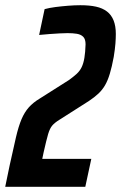

<svg xmlns="http://www.w3.org/2000/svg" viewBox="-47 -716 464 736"><path d="M-27 0 -10 -82Q4 -146 14 -189Q24 -232 35.5 -259Q47 -286 63.5 -304.5Q80 -323 105 -338L217 -409Q235 -422 247 -433Q259 -444 266 -458.5Q273 -473 276.5 -494Q280 -515 281 -546Q281 -566 272 -575Q263 -584 247.5 -586.5Q232 -589 212 -589Q200 -589 181.5 -588Q163 -587 143 -585.5Q123 -584 103 -582L124 -681Q142 -686 165.5 -689Q189 -692 214 -694Q239 -696 261 -696Q296 -696 321 -690.5Q346 -685 363 -672Q380 -659 388.5 -637.5Q397 -616 397 -586Q397 -570 395.5 -549.5Q394 -529 389 -498Q382 -460 374 -433.5Q366 -407 355.5 -389Q345 -371 330 -357Q315 -343 294 -329L181 -257Q163 -246 153.5 -235Q144 -224 137.5 -202Q131 -180 120 -131L115 -107H303L280 0Z"/></svg>

Font: Saira Condensed SemiBold
Style: Italic
Weight: 600
Width: 3
Italic angle: -12°
Designer: Hector Gatti with collaboration of the Omnibus-Type team
Foundry: Omnibus-Type
Version: Version 1.101